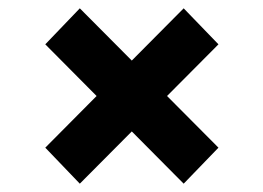

<svg xmlns="http://www.w3.org/2000/svg" viewBox="-20 -583 639 466"><path d="M425.8 -137.2 510.2 -224.6 173.7 -562.8 89.9 -475.4ZM173.7 -137.2 510.2 -475.4 425.8 -562.8 89.9 -224.6Z"/></svg>

Font: Montserrat Alternates Thin
Style: Regular
Weight: 100
Designer: Julieta Ulanovsky
Foundry: Julieta Ulanovsky
Version: Version 9.000